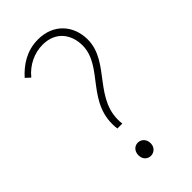

<svg xmlns="http://www.w3.org/2000/svg" viewBox="-235 -821 904 904"><g transform="rotate(-45 217.5 -369.0)"><path d="M180 -190H213C191 -363 378 -433 378 -585C378 -676 318 -751 212 -751C137 -751 81 -713 40 -667L63 -646C100 -692 155 -718 210 -718C301 -718 341 -652 341 -583C341 -441 156 -377 180 -190ZM201 13C222 13 242 -3 242 -30C242 -59 222 -75 201 -75C180 -75 161 -59 161 -30C161 -3 180 13 201 13Z"/></g></svg>

Font: Genne Gothic ExtraLight
Style: Regular
Weight: 250
Designer: Ryoko NISHIZUKA (kana & ideographs); Paul D. Hunt (Latin, Greek & Cyrillic); Wenlong ZHANG (bopomofo); Sandoll Communica
Foundry: Adobe Systems Incorporated
Version: Version 1.004;PS 1.004;hotconv 16.6.51;makeotf.lib2.5.65220